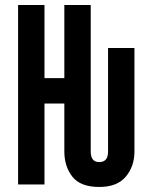

<svg xmlns="http://www.w3.org/2000/svg" viewBox="-20 -734 603 764"><path d="M375 10Q300 10 268 -31Q236 -72 236 -131V-322H157V0H52V-714H157V-423H236V-714H341V-131Q341 -89 375 -89Q410 -89 410 -131V-543H515V-131Q515 -72 480.5 -31Q446 10 375 10Z"/></svg>

Font: Noto Sans Mono SemiCondensed SemiBold
Style: Regular
Weight: 600
Width: 4
Designer: Monotype Design Team
Foundry: Monotype Imaging Inc.
Version: Version 2.014; ttfautohint (v1.8.4.7-5d5b)